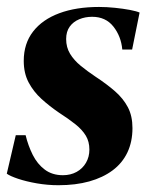

<svg xmlns="http://www.w3.org/2000/svg" viewBox="-29 -534 444 566"><path d="M360.5 -388H331.5Q328 -427 305.2 -455.8Q282.5 -484.5 242.5 -484.5Q222 -484.5 204.5 -477.2Q187 -470 176.5 -455.5Q166 -441 166 -419Q166 -394.5 177.5 -375.5Q189 -356.5 208.8 -340.2Q228.5 -324 252.5 -308Q286 -286 310.2 -264.8Q334.5 -243.5 348 -217.8Q361.5 -192 361.5 -156.5Q361.5 -116 346.5 -84.5Q331.5 -53 303 -31.8Q274.5 -10.5 234.2 0.8Q194 12 143.5 12Q111 12 79.5 6.5Q48 1 24.2 -7Q0.5 -15 -9 -22L17.5 -135.5H46.5Q54 -104.5 67.5 -77.5Q81 -50.5 103 -34Q125 -17.5 156.5 -17.5Q179 -17.5 196.8 -27.2Q214.5 -37 224.5 -54.2Q234.5 -71.5 234.5 -93Q234.5 -116.5 224 -134Q213.5 -151.5 193.5 -167.5Q173.5 -183.5 144 -202.5Q117 -221 93.5 -242.2Q70 -263.5 55.5 -290.8Q41 -318 41 -354.5Q41 -405.5 68.5 -441Q96 -476.5 145.8 -495Q195.5 -513.5 263 -513.5Q285.5 -513.5 309.8 -511Q334 -508.5 353.8 -504.8Q373.5 -501 382.5 -497Z"/></svg>

Font: Merriweather 144pt
Style: Bold Italic
Weight: 700
Italic angle: -7.8°
Version: Version 2.101